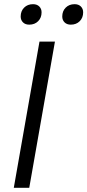

<svg xmlns="http://www.w3.org/2000/svg" viewBox="-20 -899 418 919"><path d="M169 -700H243L120 0H46ZM79 -820Q79 -846 95.5 -862.5Q112 -879 138 -879Q157 -879 168 -868Q179 -857 179 -840Q179 -814 162.5 -797.5Q146 -781 120 -781Q101 -781 90 -792Q79 -803 79 -820ZM278 -820Q278 -846 294.5 -862.5Q311 -879 337 -879Q356 -879 367 -868Q378 -857 378 -840Q378 -814 361.5 -797.5Q345 -781 319 -781Q300 -781 289 -792Q278 -803 278 -820Z"/></svg>

Font: Bai Jamjuree
Style: Italic
Weight: 400
Italic angle: -10°
Version: Version 1.000; ttfautohint (v1.6)